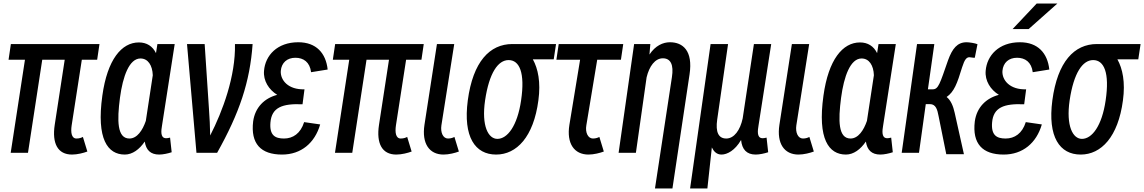

<svg xmlns="http://www.w3.org/2000/svg" viewBox="-20 -827 6418 1077"><path d="M137 30 217 -492H343L287 -127C271 -22 304 40 384 40C414 40 449 31 470 23L445 -59C438 -55 426 -50 409 -50C381 -50 376 -84 382 -124L439 -492H525L538 -580H41L28 -492H120L40 30Z M943 27 934 -55C928 -53 915 -51 907 -52C879 -56 884 -95 889 -124L960 -580H863L855 -529C836 -568 803 -589 759 -589C662 -589 582 -493 554 -290C520 -47 584 40 680 40C723 40 762 11 792 -33C799 14 824 40 873 40C894 40 922 34 943 27ZM653 -279C669 -399 705 -499 768 -499C810 -499 835 -461 837 -405L798 -149C780 -96 749 -50 706 -50C637 -50 636 -150 653 -279Z M1082 30H1198C1323 -193 1382 -367 1397 -580H1298C1302 -400 1229 -203 1159 -67C1158 -117 1156 -168 1152 -218L1128 -580H1029Z M1725 -422 1818 -437C1808 -529 1754 -590 1653 -590C1535 -590 1468 -516 1461 -430C1456 -374 1488 -324 1535 -295C1463 -276 1411 -225 1400 -146C1385 -21 1443 40 1562 40C1669 40 1746 -25 1776 -129L1686 -142C1666 -78 1623 -50 1573 -50C1523 -50 1491 -68 1497 -140C1504 -224 1563 -247 1677 -242L1688 -326C1597 -323 1552 -377 1555 -429C1559 -476 1591 -503 1637 -503C1682 -503 1718 -479 1725 -422Z M1956 30 2036 -492H2162L2106 -127C2090 -22 2123 40 2203 40C2233 40 2268 31 2289 23L2264 -59C2257 -55 2245 -50 2228 -50C2200 -50 2195 -84 2201 -124L2258 -492H2344L2357 -580H1860L1847 -492H1939L1859 30Z M2431 -580 2361 -127C2345 -22 2388 40 2468 40C2498 40 2533 31 2554 23L2529 -59C2522 -55 2510 -50 2493 -50C2465 -50 2450 -84 2456 -124L2528 -580Z M2969 -494H3086L3099 -580H2854C2727 -580 2633 -481 2604 -264C2577 -59 2645 40 2763 40C2878 40 2973 -59 3000 -264C3014 -366 2998 -442 2969 -494ZM2833 -490C2894 -490 2926 -419 2903 -264C2882 -120 2826 -48 2770 -48C2719 -48 2680 -120 2701 -264C2724 -419 2774 -490 2833 -490Z M3114 -580 3101 -492H3234L3174 -127C3157 -22 3201 40 3281 40C3311 40 3346 31 3367 23L3342 -59C3335 -55 3323 -50 3306 -50C3278 -50 3262 -84 3269 -124L3330 -492H3463L3476 -580Z M3547 30 3607 -393C3622 -456 3655 -500 3698 -500C3742 -500 3760 -464 3749 -394L3654 230H3752L3848 -410C3868 -543 3810 -590 3738 -590C3699 -590 3656 -571 3623 -521L3628 -580H3537L3450 30Z M3948 230 3973 0C3983 21 3999 40 4027 40C4059 40 4103 17 4137 -42C4142 11 4168 40 4219 40C4240 40 4268 34 4289 27L4280 -55C4274 -53 4261 -51 4253 -52C4225 -56 4230 -95 4235 -124L4306 -580H4209L4146 -163C4132 -97 4098 -50 4054 -50C4010 -50 3993 -86 4003 -156L4064 -580H3966L3851 230Z M4422 -580 4352 -127C4336 -22 4379 40 4459 40C4489 40 4524 31 4545 23L4520 -59C4513 -55 4501 -50 4484 -50C4456 -50 4441 -84 4447 -124L4519 -580Z M4988 27 4979 -55C4973 -53 4960 -51 4952 -52C4924 -56 4929 -95 4934 -124L5005 -580H4908L4900 -529C4881 -568 4848 -589 4804 -589C4707 -589 4627 -493 4599 -290C4565 -47 4629 40 4725 40C4768 40 4807 11 4837 -33C4844 14 4869 40 4918 40C4939 40 4967 34 4988 27ZM4698 -279C4714 -399 4750 -499 4813 -499C4855 -499 4880 -461 4882 -405L4843 -149C4825 -96 4794 -50 4751 -50C4682 -50 4681 -150 4698 -279Z M5135 30 5173 -243H5196C5230 -243 5238 -212 5245 -175L5288 38H5387L5335 -195C5327 -231 5314 -264 5290 -283C5332 -312 5349 -358 5377 -450C5391 -494 5402 -506 5418 -506C5426 -506 5440 -502 5448 -503L5463 -579C5450 -585 5416 -590 5402 -590C5350 -590 5322 -555 5298 -489C5252 -357 5244 -326 5212 -326H5185L5221 -580H5124L5038 30Z M5795 -807 5660 -664H5750L5911 -807ZM5773 -422 5866 -437C5856 -529 5802 -590 5701 -590C5583 -590 5516 -516 5509 -430C5504 -374 5536 -324 5583 -295C5511 -276 5459 -225 5448 -146C5433 -21 5491 40 5610 40C5717 40 5794 -25 5824 -129L5734 -142C5714 -78 5671 -50 5621 -50C5571 -50 5539 -68 5545 -140C5552 -224 5611 -247 5725 -242L5736 -326C5645 -323 5600 -377 5603 -429C5607 -476 5639 -503 5685 -503C5730 -503 5766 -479 5773 -422Z M6248 -494H6365L6378 -580H6133C6006 -580 5912 -481 5883 -264C5856 -59 5924 40 6042 40C6157 40 6252 -59 6279 -264C6293 -366 6277 -442 6248 -494ZM6112 -490C6173 -490 6205 -419 6182 -264C6161 -120 6105 -48 6049 -48C5998 -48 5959 -120 5980 -264C6003 -419 6053 -490 6112 -490Z"/></svg>

Font: Smiley Sans Oblique
Style: Regular
Weight: 400
Italic angle: -8°
Designer: oooooohmygosh, Nagisa Chen, Janine Sui, Heda Shi, Jian Li
Foundry: atelierAnchor
Version: Version 2.0.1